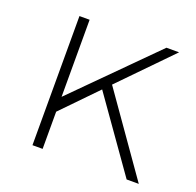

<svg xmlns="http://www.w3.org/2000/svg" viewBox="-98 -624 743 728"><g transform="rotate(20 273.0 -260.5)"><path d="M484 0 280 -289 145 -150V0H104V-521H145V-210L455 -521H506L309 -319L533 0Z"/></g></svg>

Font: Argentum Sans ExtraLight
Style: Regular
Weight: 275
Designer: Julieta Ulanovsky (Modified by Cristiano Sobral)
Foundry: Julieta Ulanovsky
Version: Version 1.000; ttfautohint (v1.5.65-e2d9)